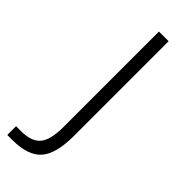

<svg xmlns="http://www.w3.org/2000/svg" viewBox="-261 -522 743 743"><g transform="rotate(45 110.5 -150.0)"><path d="M-26 151H1Q58 151 82 122.5Q106 94 106 24V-499H159V19Q159 117 123 158Q87 199 1 199H-26Z"/></g></svg>

Font: Bai Jamjuree Light
Style: Regular
Weight: 300
Designer: Katatrad Aksorn Co.,Ltd.
Foundry: Cadson Demak Co.,Ltd.
Version: Version 1.000; ttfautohint (v1.6)